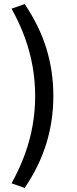

<svg xmlns="http://www.w3.org/2000/svg" viewBox="-20 -738 381 950"><path d="M102 192 37 169Q77 97 103 25.5Q129 -46 141.5 -118Q154 -190 154 -263Q154 -336 141.5 -408Q129 -480 103 -552Q77 -624 37 -695L102 -718Q175 -610 209.5 -498Q244 -386 244 -263Q244 -141 209.5 -28.5Q175 84 102 192Z"/></svg>

Font: Nunito Sans 7pt
Style: Regular
Weight: 400
Designer: Vernon Adams
Foundry: Vernon Adams
Version: Version 3.101;gftools[0.9.27]